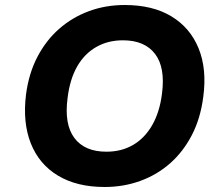

<svg xmlns="http://www.w3.org/2000/svg" viewBox="-20 -736 884 767"><path d="M398 11Q287 11 211.5 -34.5Q136 -80 103 -163.5Q70 -247 84 -359Q95 -443 129.5 -509Q164 -575 216.5 -621Q269 -667 335.5 -691.5Q402 -716 478 -716Q590 -716 665 -670.5Q740 -625 773.5 -542.5Q807 -460 792 -349Q781 -263 746.5 -196.5Q712 -130 660 -84Q608 -38 541 -13.5Q474 11 398 11ZM405 -130Q466 -130 512.5 -157.5Q559 -185 588.5 -237Q618 -289 627 -361Q641 -466 599.5 -520.5Q558 -575 471 -575Q411 -575 364 -548Q317 -521 288 -470Q259 -419 250 -345Q236 -240 277 -185Q318 -130 405 -130Z"/></svg>

Font: Nunito Sans 7pt ExtraBold
Style: Italic
Weight: 800
Italic angle: -9°
Designer: Vernon Adams
Foundry: Vernon Adams
Version: Version 3.101;gftools[0.9.27]